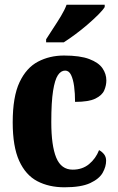

<svg xmlns="http://www.w3.org/2000/svg" viewBox="-20 -786 501 816"><path d="M254 10Q188 10 138.5 -16Q89 -42 61.5 -102.5Q34 -163 34 -266Q34 -375 63 -436.5Q92 -498 141.5 -524Q191 -550 252 -550Q320 -550 359.5 -535Q399 -520 415.5 -496Q432 -472 432 -444Q432 -423 423 -402Q414 -381 385.5 -367Q357 -353 299 -353Q299 -389 295 -419Q291 -449 282 -467.5Q273 -486 257 -486Q239 -486 226 -466.5Q213 -447 205.5 -399.5Q198 -352 198 -267Q198 -167 219 -116Q240 -65 289 -65Q330 -65 358.5 -88.5Q387 -112 401 -148Q414 -141 422.5 -130Q431 -119 431 -103Q431 -78 416.5 -52Q402 -26 363.5 -8Q325 10 254 10ZM176 -619Q189 -640 206 -665.5Q223 -691 239 -717.5Q255 -744 263 -766H425V-756Q417 -743 397.5 -723.5Q378 -704 352.5 -682Q327 -660 300 -640Q273 -620 251 -606H176Z"/></svg>

Font: Noto Serif ExtraCondensed Black
Style: Regular
Weight: 900
Width: 2
Designer: Monotype Design Team
Foundry: Monotype Imaging Inc.
Version: Version 2.015; ttfautohint (v1.8.4.7-5d5b)